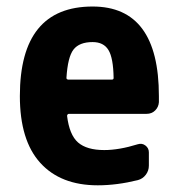

<svg xmlns="http://www.w3.org/2000/svg" viewBox="-20 -550 540 580"><path d="M318.4 -309.6Q323.2 -309.6 323.2 -314.5Q322.3 -375 307.6 -398.9Q293 -422.9 259.8 -422.9Q219.7 -422.9 202.1 -400.4Q184.6 -377.9 180.7 -314.5Q180.7 -310.5 185.5 -309.6ZM259.8 -530.3Q460 -530.3 460 -259.8V-241.2Q459 -226.6 448.7 -216.3Q438.5 -206.1 422.9 -206.1H188.5Q183.6 -206.1 182.6 -200.2Q189.5 -142.6 215.8 -119.6Q242.2 -96.7 294.9 -96.7Q339.8 -96.7 396.5 -114.3Q409.2 -118.2 419.4 -110.4Q429.7 -102.5 429.7 -89.8V-49.8Q429.7 -34.2 420.4 -22Q411.1 -9.8 396.5 -5.9Q333 9.8 275.4 9.8Q163.1 9.8 101.6 -58.1Q40 -126 40 -259.8Q40 -530.3 259.8 -530.3Z"/></svg>

Font: Rounded-L Mgen+ 1m bold
Style: Bold
Weight: 700
Designer: [Source Han Sans]
Ryoko NISHIZUKA  (kana & ideographs); Paul D. Hunt (Latin, Greek & Cyrillic); Wenlong ZHANG  (bopomofo
Version: Version 1.059.20150602